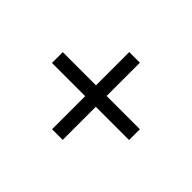

<svg xmlns="http://www.w3.org/2000/svg" viewBox="-98 -735 755 755"><g transform="rotate(-45 279.5 -357.5)"><path d="M494.1 -328.1H309.1V-143.1H249V-328.1H64.9V-387.2H249V-571.8H309.1V-387.2H494.1Z"/></g></svg>

Font: Chattogram
Style: Regular
Weight: 400
Designer: Indian Type Foundry
Foundry: Monotype Imaging Inc.
Version: Version 1.01